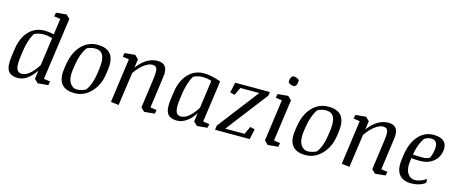

<svg xmlns="http://www.w3.org/2000/svg" viewBox="-45 -1380 4769 2007"><g transform="rotate(15 2339.5 -376.5)"><path d="M364.3 -182.6 406.2 -483.4Q362.3 -499.5 308.6 -499.5Q254.9 -499.5 209.5 -475.1Q189.9 -443.4 172.6 -392.6Q155.3 -341.8 147.9 -289.1L138.7 -225.1Q124 -121.1 138.2 -81.5Q152.3 -42 195.3 -42Q238.3 -42 283 -81.8Q327.6 -121.6 364.3 -182.6ZM311.5 -540.5Q356.4 -540.5 412.6 -527.8L436.5 -700.7L367.7 -710.4L376 -752L488.3 -762.7L527.8 -724.6L433.6 -51.3L502.9 -41.5L494.6 0L382.3 10.7L342.8 -27.3L355.5 -120.1Q316.4 -60.5 267.8 -24.9Q219.2 10.7 168.9 10.7Q86.4 10.7 58.8 -36.4Q31.2 -83.5 44.9 -182.1L57.6 -273.9Q75.7 -399.4 143.6 -470Q211.4 -540.5 311.5 -540.5Z M888.2 -57.6Q940.9 -126.5 958.5 -250.5L966.3 -308.6Q992.2 -496.6 871.1 -496.6Q823.2 -496.6 778.8 -472.7Q725.1 -392.1 708 -274.4L699.7 -216.3Q688 -127.4 716.8 -80.3Q745.6 -33.2 792.5 -33.2Q839.4 -33.2 888.2 -57.6ZM781.2 10.7Q578.6 10.7 610.8 -209.5L617.7 -254.9Q637.2 -387.2 709.5 -463.9Q781.7 -540.5 884.3 -540.5Q986.8 -540.5 1028.8 -484.4Q1070.8 -428.2 1055.2 -315.9L1048.8 -269.5Q1031.2 -145.5 956.3 -67.4Q881.3 10.7 781.2 10.7Z M1316.9 -409.7Q1414.6 -540.5 1534.2 -540.5Q1653.3 -540.5 1634.3 -399.9L1586.4 -51.3L1655.3 -41.5L1647 0L1534.7 10.7L1495.1 -27.3L1540.5 -356.9Q1550.3 -428.7 1540.5 -458.3Q1530.8 -487.8 1491.2 -487.8Q1451.7 -487.8 1403.1 -451.2Q1354.5 -414.6 1308.6 -348.6L1258.3 10.7L1172.4 0L1238.3 -478.5L1169.4 -488.3L1177.7 -529.8L1290.5 -540.5L1330.1 -502.4Z M2128.9 -483.4Q2082.5 -499.5 2030.3 -499.5Q1978 -499.5 1932.6 -475.1Q1890.1 -404.8 1871.1 -289.1L1861.8 -225.1Q1848.6 -131.3 1860.1 -86.7Q1871.6 -42 1916.5 -42Q1961.4 -42 2005.9 -81.5Q2050.3 -121.1 2087.4 -182.1ZM1890.6 10.7Q1810.1 10.7 1782.2 -35.6Q1754.4 -82 1768.1 -182.1L1780.8 -273.9Q1798.8 -397 1867.4 -468.8Q1936 -540.5 2034.7 -540.5Q2115.7 -540.5 2219.7 -502.4L2156.7 -51.3L2226.1 -41.5L2217.8 0L2105.5 10.7L2065.9 -27.3L2078.6 -120.1Q2040.5 -60.5 1991.2 -24.9Q1941.9 10.7 1890.6 10.7Z M2646 -490.7H2441.4L2401.4 -405.8L2351.1 -418.5L2375.5 -529.8H2750L2745.1 -489.3L2398.9 -39.1H2607.9L2647.9 -124L2698.2 -111.3L2673.8 0H2299.3L2304.7 -46.4Z M2913.1 -688.5Q2913.1 -713.9 2923.1 -732.9Q2933.1 -752 2947.3 -752Q2972.2 -752 2991.5 -741.9Q3010.7 -731.9 3010.7 -717.8Q3010.7 -690.9 3000.5 -672.6Q2990.2 -654.3 2976.6 -654.3Q2949.7 -654.3 2931.4 -664.3Q2913.1 -674.3 2913.1 -688.5ZM2833.5 -529.8 2946.3 -540.5 2985.8 -502.4 2922.9 -51.3 2991.7 -41.5 2983.4 0 2871.1 10.7 2831.5 -27.3 2894 -478.5 2825.2 -488.3Z M3386.2 -57.6Q3439 -126.5 3456.5 -250.5L3464.4 -308.6Q3490.2 -496.6 3369.1 -496.6Q3321.3 -496.6 3276.9 -472.7Q3223.1 -392.1 3206.1 -274.4L3197.8 -216.3Q3186 -127.4 3214.8 -80.3Q3243.7 -33.2 3290.5 -33.2Q3337.4 -33.2 3386.2 -57.6ZM3279.3 10.7Q3076.7 10.7 3108.9 -209.5L3115.7 -254.9Q3135.3 -387.2 3207.5 -463.9Q3279.8 -540.5 3382.3 -540.5Q3484.9 -540.5 3526.9 -484.4Q3568.8 -428.2 3553.2 -315.9L3546.9 -269.5Q3529.3 -145.5 3454.3 -67.4Q3379.4 10.7 3279.3 10.7Z M3814.9 -409.7Q3912.6 -540.5 4032.2 -540.5Q4151.4 -540.5 4132.3 -399.9L4084.5 -51.3L4153.3 -41.5L4145 0L4032.7 10.7L3993.2 -27.3L4038.6 -356.9Q4048.3 -428.7 4038.6 -458.3Q4028.8 -487.8 3989.3 -487.8Q3949.7 -487.8 3901.1 -451.2Q3852.5 -414.6 3806.6 -348.6L3756.3 10.7L3670.4 0L3736.3 -478.5L3667.5 -488.3L3675.8 -529.8L3788.6 -540.5L3828.1 -502.4Z M4363.3 -284.7Q4427.2 -281.2 4469.7 -281.2Q4512.2 -281.2 4545.4 -300.8Q4564 -338.9 4571.3 -390.1Q4585.9 -496.6 4505.4 -496.6Q4469.2 -496.6 4432.6 -472.7Q4382.3 -398.4 4363.3 -284.7ZM4521 -540.5Q4599.6 -540.5 4635.3 -504.9Q4670.9 -469.2 4662.1 -407.7Q4651.4 -330.1 4594.2 -285.2Q4537.1 -240.2 4452.6 -240.2Q4396.5 -240.2 4357.4 -245.1L4353.5 -216.3Q4341.3 -127.4 4370.6 -80.3Q4399.9 -33.2 4450.7 -33.2Q4480.5 -33.2 4514.6 -46.1Q4548.8 -59.1 4574.2 -77.1V-35.2Q4512.7 10.7 4421.9 10.7Q4331.5 10.7 4290.3 -43.9Q4249 -98.6 4264.6 -209.5L4271 -254.9Q4289.1 -385.7 4355.7 -463.1Q4422.4 -540.5 4521 -540.5Z"/></g></svg>

Font: NoticiaText-Italic
Style: Italic
Weight: 400
Italic angle: -8°
Designer: JM Sole
Foundry: JM Sole
Version: Version 1.003